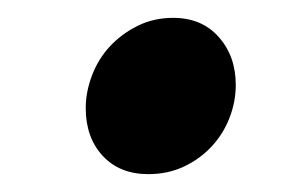

<svg xmlns="http://www.w3.org/2000/svg" viewBox="-20 -434 331 215"><path d="M146 -239Q114 -239 95 -259.5Q76 -280 76 -313Q76 -331 83 -349.5Q90 -368 103 -382Q116 -396 134 -405Q152 -414 174 -414Q206 -414 225 -392.5Q244 -371 244 -339Q244 -320 237 -302Q230 -284 217 -270Q204 -256 186 -247.5Q168 -239 146 -239Z"/></svg>

Font: TypoPRO Source Sans Pro
Style: Bold Italic
Weight: 700
Italic angle: -11°
Designer: Paul D. Hunt
Foundry: Adobe Systems Incorporated
Version: Version 1.075;PS 2.000;hotconv 1.0.86;makeotf.lib2.5.63406